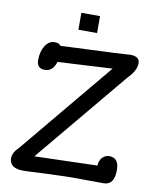

<svg xmlns="http://www.w3.org/2000/svg" viewBox="-97 -987 848 1059"><g transform="rotate(10 326.5 -457.5)"><path d="M189.2 -624.1Q172.3 -568.7 127.2 -568.7Q82.1 -568.7 82.1 -616.4Q82.1 -662.6 102.1 -695.4Q123.1 -728.7 154.9 -728.7Q181.5 -728.7 189.2 -714.4L493.3 -727.7Q510.8 -728.2 539 -730.3Q565.1 -732.8 577.4 -732.8Q630.8 -732.8 630.8 -694.4Q630.8 -652.8 584.6 -606.7L153.8 -89.2L505.6 -99.5Q505.6 -127.7 523.6 -146.2Q540 -162.1 561.5 -162.1Q615.4 -162.1 615.4 -92.8Q615.4 -9.2 555.4 -9.2L374.4 -10.3Q342.1 -10.3 225.1 -5.6Q126.2 -0.5 106.7 -0.5Q29.2 -0.5 29.2 -57.4Q29.2 -88.7 63.6 -121.5L494.9 -640.5ZM376.4 -819H271.8V-913.8H376.4Z"/></g></svg>

Font: Myanmar Handwriting
Style: Regular
Weight: 400
Designer: Khon Soe Zaw Thu
Foundry: PaOh Unicode khonsoezawthu@gmail.com and @hotmail.com
Version: Version 1.30 November 9, 2016